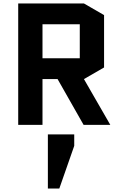

<svg xmlns="http://www.w3.org/2000/svg" viewBox="-20 -720 705 1107"><path d="M616 0H462L312 -264H225V0H85V-700H464L580 -633V-331L464 -264ZM225 -580V-384H440V-580ZM256 367V55H408V121L322 367Z"/></svg>

Font: Quantico
Style: Bold
Weight: 700
Designer: Matt Desmond
Foundry: MADtype
Version: Version 2.002